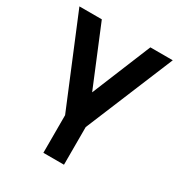

<svg xmlns="http://www.w3.org/2000/svg" viewBox="-167 -614 867 928"><g transform="rotate(30 267.0 -150.0)"><path d="M7 -500 210 -10V200H325V-10L528 -500H403L268 -171L132 -500Z"/></g></svg>

Font: Unageo
Style: SemiBold
Weight: 600
Designer: Richard Sepsi
Foundry: Richard Sepsi
Version: Version 2.000